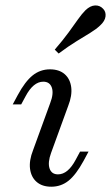

<svg xmlns="http://www.w3.org/2000/svg" viewBox="-20 -684 413 715"><path d="M171 11.3Q137.1 11.3 116.5 -6.5Q96 -24.2 91.9 -55.2Q87.9 -86.3 103.2 -125L166.9 -300Q180.6 -335.5 173 -357.7Q165.3 -379.8 141.1 -379.8Q122.6 -379.8 106 -366.1Q89.5 -352.4 75 -325L58.9 -295.2H27.4L46 -329.8Q73.4 -380.6 101.6 -403.2Q129.8 -425.8 166.1 -425.8Q200 -425.8 220.6 -408.1Q241.1 -390.3 245.2 -359.3Q249.2 -328.2 233.9 -289.5L170.2 -114.5Q157.3 -79 164.5 -56.9Q171.8 -34.7 196 -34.7Q233.1 -34.7 262.1 -89.5L278.2 -119.4H309.7L291.1 -84.7Q262.9 -33.1 235.1 -10.9Q207.3 11.3 171 11.3ZM198.4 -484.7 183.9 -499.2Q215.3 -535.5 235.5 -563.3Q255.6 -591.1 270.2 -611.7Q284.7 -632.3 298.4 -646Q316.1 -662.9 333.9 -663.7Q351.6 -664.5 363.7 -651.6Q375 -640.3 373 -623Q371 -605.6 352.4 -588.7Q337.9 -575 316.1 -561.7Q294.4 -548.4 265.3 -530.6Q236.3 -512.9 198.4 -484.7Z"/></svg>

Font: Playfair 5pt SemiExpanded Light 12pt
Style: Italic
Weight: 300
Italic angle: -15.6°
Version: Version 2.000;gftools[0.9.28]